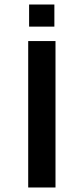

<svg xmlns="http://www.w3.org/2000/svg" viewBox="-20 -831 371 851"><path d="M226 0V-649H105V0ZM221 -713V-811H109V-713Z"/></svg>

Font: Gamestation Extended
Style: Regular
Weight: 400
Width: 7
Designer: Jonas Hecksher
Foundry: Jonas Hecksher, Playtypeª, e-types AS
Version: Version 1.003